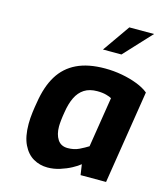

<svg xmlns="http://www.w3.org/2000/svg" viewBox="-115 -859 824 953"><g transform="rotate(15 297.0 -382.5)"><path d="M218 6Q178 6 145 -13Q112 -32 92 -73Q72 -114 72 -179Q72 -208 76 -239Q80 -270 84 -291Q97 -376 131 -431.5Q165 -487 223.5 -515Q282 -543 368 -543Q413 -543 456 -535Q499 -527 535 -513Q571 -499 594 -480L518 0H387L379 -54Q365 -42 339 -28Q313 -14 281.5 -4Q250 6 218 6ZM290 -113Q323 -113 348.5 -125.5Q374 -138 393 -150L434 -408Q426 -413 406.5 -418.5Q387 -424 360 -424Q320 -424 293.5 -407Q267 -390 251.5 -358Q236 -326 229 -280Q225 -257 223 -237.5Q221 -218 221 -206Q221 -165 238 -139Q255 -113 290 -113ZM333 -631 431 -771H558L428 -631Z"/></g></svg>

Font: Exo Thin
Style: Bold Italic
Weight: 700
Italic angle: -9°
Version: Version 2.000